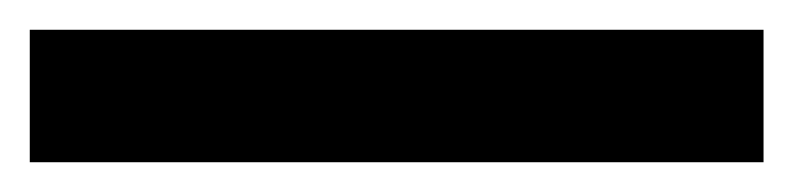

<svg xmlns="http://www.w3.org/2000/svg" viewBox="-21 41 533 129"><path d="M492 61V150H-1V61Z"/></svg>

Font: Bitter Thin
Style: Bold
Weight: 700
Version: Version 3.021